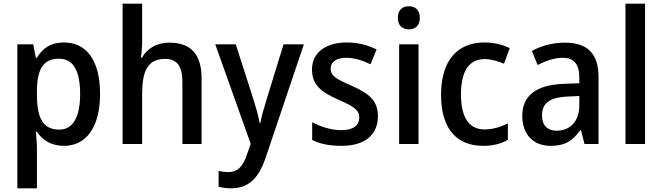

<svg xmlns="http://www.w3.org/2000/svg" viewBox="-20 -780 3588 1040"><path d="M326 -550C254 -550 210 -518 180 -467H174L160 -540H74V240H180V18C180 -7 176 -41 174 -67H180C208 -23 255 10 327 10C445 10 522 -89 522 -271C522 -455 447 -550 326 -550ZM300 -462C379 -462 414 -393 414 -271C414 -150 378 -78 301 -78C211 -78 180 -143 180 -268V-287C181 -406 214 -462 300 -462Z M750 -561V-760H644V0H750V-271C750 -396 780 -461 875 -461C939 -461 968 -421 968 -336V0H1072V-355C1072 -488 1012 -549 897 -549C835 -549 779 -522 750 -468H743C747 -492 750 -525 750 -561Z M1146 -540 1338 -1 1318 56C1297 119 1270 152 1216 152C1197 152 1178 149 1164 146V232C1182 236 1203 240 1231 240C1332 240 1384 180 1421 68L1626 -540H1516L1423 -238C1409 -193 1396 -146 1390 -114H1386C1380 -153 1367 -195 1354 -238L1257 -540Z M2027 -151C2027 -238 1975 -275 1886 -315C1798 -353 1771 -370 1771 -409C1771 -445 1802 -467 1857 -467C1900 -467 1946 -452 1987 -432L2020 -512C1971 -536 1919 -550 1859 -550C1746 -550 1670 -496 1670 -404C1670 -317 1723 -280 1813 -240C1902 -202 1926 -181 1926 -144C1926 -101 1895 -75 1827 -75C1773 -75 1713 -95 1671 -118V-22C1712 -1 1762 10 1830 10C1955 10 2027 -48 2027 -151Z M2195 -746C2160 -746 2135 -727 2135 -683C2135 -641 2160 -621 2195 -621C2229 -621 2254 -641 2254 -683C2254 -727 2229 -746 2195 -746ZM2247 -540H2142V0H2247Z M2598 10C2652 10 2696 -2 2731 -23V-112C2694 -93 2652 -79 2604 -79C2521 -79 2477 -143 2477 -268C2477 -395 2520 -460 2606 -460C2639 -460 2677 -449 2710 -435L2741 -519C2707 -537 2657 -550 2604 -550C2462 -550 2369 -457 2369 -267C2369 -77 2458 10 2598 10Z M3041 -549C2972 -549 2909 -531 2861 -504L2892 -428C2936 -450 2982 -467 3028 -467C3086 -467 3118 -436 3118 -358V-329L3036 -326C2885 -321 2809 -262 2809 -153C2809 -51 2869 10 2962 10C3041 10 3082 -17 3123 -75H3127L3146 0H3222V-364C3222 -488 3163 -549 3041 -549ZM3056 -257 3118 -260V-211C3118 -120 3066 -72 2995 -72C2948 -72 2916 -98 2916 -155C2916 -218 2953 -253 3056 -257Z M3474 0V-760H3368V0Z"/></svg>

Font: Noto Sans Bengali SemiCondensed Medium
Style: Regular
Weight: 500
Width: 4
Designer: Joana Ranito - Universal Thirst; Jelle Bosma - Monotype Design Team
Foundry: Universal Thirst ehf.
Version: Version 3.000